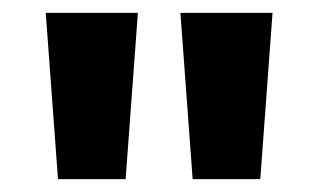

<svg xmlns="http://www.w3.org/2000/svg" viewBox="-20 -734 494 298"><path d="M194 -714H51L70 -456H175ZM403 -714H260L279 -456H384Z"/></svg>

Font: Noto Sans Hebrew Condensed
Style: Bold
Weight: 700
Width: 3
Designer: Monotype Design Team
Foundry: Monotype Imaging Inc.
Version: Version 2.004